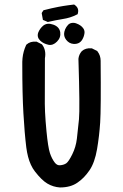

<svg xmlns="http://www.w3.org/2000/svg" viewBox="-20 -825 540 845"><path d="M243.7 0Q213.9 -2 188.5 -17.1Q163.6 -31.7 133.8 -70.3Q123.5 -83.5 116 -99.9Q108.4 -116.2 103.5 -135.3Q98.6 -154.3 95.7 -176.3Q91.8 -208 88.6 -245.8Q85.4 -283.7 83 -326.7Q78.1 -412.6 78.1 -538.1Q77.6 -553.7 79.1 -568.8Q80.6 -584 84.5 -598.1Q88.4 -612.3 94.7 -626L95.7 -627.9L97.2 -629.4Q113.8 -644 139.6 -641.6H141.6L143.1 -640.6L162.6 -630.9L164.6 -629.9L166 -627.9Q184.1 -603.5 177.7 -568.4Q176.8 -418.9 177.2 -368.2Q177.2 -351.6 178.2 -332.5Q179.2 -313.5 180.7 -292Q182.1 -270.5 184.6 -247.1Q191.4 -176.8 199.7 -151.4Q208 -126.5 220.7 -109.9Q231 -96.2 244.6 -97.7Q261.2 -99.1 271.7 -106.4Q282.2 -113.8 297.9 -145.5Q314 -177.7 318.4 -214.8Q323.2 -253.9 327.6 -300.3Q332 -346.2 325.2 -564.9V-565.9V-566.4Q326.2 -575.7 329.8 -584Q333.5 -592.3 339.4 -599.1L339.8 -599.6L340.3 -600.1Q356.9 -614.7 382.8 -612.3H384.8L386.2 -611.3L405.8 -601.6L407.7 -600.6L409.2 -598.6Q422.9 -580.6 422.9 -557.6Q424.8 -345.2 420.9 -286.1Q417 -226.6 407.2 -168.9Q397 -109.4 374 -75.7Q362.3 -58.6 349.4 -45.2Q336.4 -31.7 321.3 -21.5Q291 0 244.1 0ZM193.4 -627.9Q170.9 -632.8 157.2 -646Q141.1 -661.6 148.4 -682.1Q155.3 -699.2 169.9 -711.9Q187.5 -726.1 213.9 -716.8Q241.2 -707.5 245.1 -683.1Q248.5 -659.7 231 -642.1Q213.4 -624 193.4 -627.9ZM303.2 -631.8Q284.2 -633.3 271.5 -649.4Q258.8 -665.5 263.2 -685.1Q264.6 -690.9 266.8 -696.3Q269 -701.7 272.2 -706.3Q275.4 -710.9 279.3 -715.3Q286.1 -722.7 296.4 -724.1Q306.6 -725.6 316.4 -721.7Q336.4 -714.4 346.2 -700.7Q348.1 -698.2 349.4 -695.3Q350.6 -692.4 351.3 -689.7Q352.1 -687 352.1 -683.8Q352.1 -680.7 351.6 -677.5Q351.1 -674.3 350.3 -670.9Q349.6 -667.5 348.4 -664.3Q347.2 -661.1 345.7 -657.7Q333.5 -629.4 303.2 -631.8ZM187.5 -729.5 173.8 -735.4 168.9 -737.3 168 -742.2 164.1 -763.7 163.6 -767.6 165.5 -771 169.4 -776.9 171.9 -780.3 175.3 -780.8Q207 -789.1 237.3 -794.9Q247.6 -796.9 258.3 -798.6Q269 -800.3 280 -801.8Q291 -803.2 302.7 -804.7L306.2 -805.2L309.6 -802.7Q328.6 -789.1 322.8 -767.1L321.8 -762.7L317.9 -760.7Q303.7 -753.4 288.1 -748.5Q272.5 -743.7 255.9 -741.2Q240.2 -738.8 224.6 -735.6Q209 -732.4 193.8 -729L190.4 -728Z"/></svg>

Font: NaikaiFont
Style: Bold
Weight: 700
Version: Version 1.89